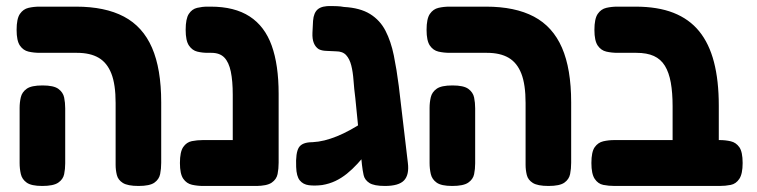

<svg xmlns="http://www.w3.org/2000/svg" viewBox="-20 -607 2507 636"><path d="M439 9Q403 9 387 -1Q371 -11 367 -27.5Q363 -44 363 -61V-266Q363 -327 349 -363Q335 -399 307 -415.5Q279 -432 235 -432H112Q92 -432 74.5 -436Q57 -440 46 -456Q35 -472 35 -508Q35 -545 46 -561Q57 -577 74.5 -581Q92 -585 111 -585H232Q328 -585 390.5 -552Q453 -519 483.5 -449Q514 -379 514 -268V-68Q514 -48 510.5 -30.5Q507 -13 491.5 -2Q476 9 439 9ZM120 9Q84 9 68.5 -2Q53 -13 49 -30.5Q45 -48 45 -67V-249Q45 -268 49 -285Q53 -302 68.5 -313Q84 -324 121 -324Q158 -324 173.5 -312.5Q189 -301 192.5 -284Q196 -267 196 -248V-66Q196 -47 192.5 -30Q189 -13 173 -2Q157 9 120 9Z M827 9Q792 9 775.5 -1Q759 -11 755 -27.5Q751 -44 751 -61V-293Q751 -339 744.5 -370Q738 -401 723 -416.5Q708 -432 680 -432H668Q650 -432 633.5 -436Q617 -440 606 -456Q595 -472 595 -508Q595 -545 605.5 -561Q616 -577 633 -581Q650 -585 667 -585H678Q757 -585 807 -552.5Q857 -520 880 -456Q903 -392 903 -296V-68Q903 -48 899.5 -30.5Q896 -13 880 -2Q864 9 827 9ZM653 9Q634 9 616 5Q598 1 587 -15Q576 -31 576 -67Q576 -104 587 -120Q598 -136 615.5 -139.5Q633 -143 652 -143H836L835 9Z M1255 9Q1219 9 1203.5 -1Q1188 -11 1184.5 -27Q1181 -43 1179 -61L1157 -282Q1153 -313 1151 -341Q1149 -369 1143.5 -390.5Q1138 -412 1126.5 -424.5Q1115 -437 1093 -437Q1075 -438 1060.5 -438.5Q1046 -439 1036 -444Q1025 -451 1019.5 -464.5Q1014 -478 1015 -499L1017 -538Q1019 -565 1033 -576.5Q1047 -588 1078 -587Q1085 -587 1097 -586.5Q1109 -586 1119 -584Q1173 -581 1206 -560.5Q1239 -540 1257 -505Q1275 -470 1284.5 -423.5Q1294 -377 1301 -322L1331 -68Q1336 -28 1318.5 -9.5Q1301 9 1255 9ZM1047 6Q1022 9 1003 6.5Q984 4 973 -9.5Q962 -23 961 -54Q959 -101 970 -118.5Q981 -136 1015 -136Q1035 -137 1055 -142Q1075 -147 1096 -155.5Q1117 -164 1139 -176Q1161 -188 1185 -203.5Q1209 -219 1236 -236L1237 -149Q1217 -125 1199 -104Q1181 -83 1164 -64.5Q1147 -46 1129 -31.5Q1111 -17 1091 -7.5Q1071 2 1047 6Z M1797 9Q1761 9 1745 -1Q1729 -11 1725 -27.5Q1721 -44 1721 -61V-266Q1721 -327 1707 -363Q1693 -399 1665 -415.5Q1637 -432 1593 -432H1470Q1450 -432 1432.5 -436Q1415 -440 1404 -456Q1393 -472 1393 -508Q1393 -545 1404 -561Q1415 -577 1432.5 -581Q1450 -585 1469 -585H1590Q1686 -585 1748.5 -552Q1811 -519 1841.5 -449Q1872 -379 1872 -268V-68Q1872 -48 1868.5 -30.5Q1865 -13 1849.5 -2Q1834 9 1797 9ZM1478 9Q1442 9 1426.5 -2Q1411 -13 1407 -30.5Q1403 -48 1403 -67V-249Q1403 -268 1407 -285Q1411 -302 1426.5 -313Q1442 -324 1479 -324Q1516 -324 1531.5 -312.5Q1547 -301 1550.5 -284Q1554 -267 1554 -248V-66Q1554 -47 1550.5 -30Q1547 -13 1531 -2Q1515 9 1478 9Z M2285 9Q2249 9 2233 -1Q2217 -11 2212.5 -27Q2208 -43 2208 -61V-255Q2208 -300 2202 -333.5Q2196 -367 2182.5 -389Q2169 -411 2146 -421.5Q2123 -432 2088 -432H2026Q2006 -432 1988.5 -436Q1971 -440 1960 -456Q1949 -472 1949 -508Q1949 -545 1960 -561Q1971 -577 1988.5 -581Q2006 -585 2025 -585H2085Q2159 -585 2211 -564.5Q2263 -544 2296 -503.5Q2329 -463 2345 -401.5Q2361 -340 2361 -257V-68Q2361 -48 2357 -30.5Q2353 -13 2337 -2Q2321 9 2285 9ZM2016 9Q1996 9 1978.5 5.5Q1961 2 1950 -14.5Q1939 -31 1939 -67Q1939 -104 1950 -119.5Q1961 -135 1978.5 -139Q1996 -143 2015 -143H2364Q2383 -143 2400.5 -139Q2418 -135 2429 -119.5Q2440 -104 2440 -67Q2440 -31 2429 -14.5Q2418 2 2400.5 5.5Q2383 9 2363 9Z"/></svg>

Font: Fredoka SemiCondensed SemiBold
Style: Regular
Weight: 600
Width: 4
Designer: Ben Nathan
Foundry: Milena B. Brandão, Ben Nathan
Version: Version 2.001